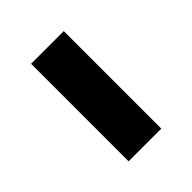

<svg xmlns="http://www.w3.org/2000/svg" viewBox="0 -536 465 465"><g transform="rotate(45 233.0 -303.0)"><path d="M66 -247V-359H400V-247Z"/></g></svg>

Font: Sinter Bold
Style: Regular
Weight: 700
Foundry: Adobe & rsms
Version: Version 1.000